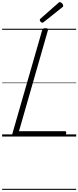

<svg xmlns="http://www.w3.org/2000/svg" viewBox="-20 -1279 734 1799"><path d="M116 0Q88 0 95 -23L375 -996Q378 -1006 384.5 -1010.5Q391 -1015 406 -1015Q420 -1015 426.5 -1010.5Q433 -1006 429 -995L158 -50H587Q597 -50 599.5 -44Q602 -38 599 -25Q595 -12 589 -6Q583 0 574 0ZM377 -1066Q370 -1066 361.5 -1074.5Q353 -1083 353 -1090Q353 -1093 353.5 -1096Q354 -1099 358 -1103L525 -1250Q529 -1253 532 -1256Q535 -1259 540 -1259Q547 -1259 554.5 -1253.5Q562 -1248 567 -1240.5Q572 -1233 572 -1226Q572 -1222 571 -1218.5Q570 -1215 564 -1211L391 -1073Q386 -1070 383 -1068Q380 -1066 377 -1066ZM0 490H694V500H0ZM0 -20H694V0H0ZM0 -505H694V-500H0ZM0 -1010H694V-1000H0Z"/></svg>

Font: Playwrite AU QLD Guides
Style: Regular
Weight: 400
Designer: Veronika Burian, José Scaglione
Foundry: TypeTogether
Version: Version 1.003